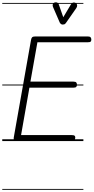

<svg xmlns="http://www.w3.org/2000/svg" viewBox="-25 -1252 830 1704"><path d="M123.5 0Q106.5 0 100.5 -8Q94.5 -16 97 -31L250 -895.5Q252.5 -912 259.5 -920.2Q266.5 -928.5 287 -928.5H754.5Q773.5 -928.5 779.5 -920.2Q785.5 -912 785.5 -900.5Q785.5 -888.5 779.8 -882.8Q774 -877 754.5 -877H307L245 -527.5H627Q646 -527.5 652 -520Q658 -512.5 658 -500Q658 -488.5 652 -481.2Q646 -474 627 -474H236L162 -53H611.5Q631 -53 637 -47.8Q643 -42.5 643 -31.5Q643 -19.5 636.5 -9.8Q630 0 611.5 0ZM123.5 0Q106.5 0 100.5 -8Q94.5 -16 97 -31L250 -895.5Q252.5 -912 259.5 -920.2Q266.5 -928.5 287 -928.5H754.5Q773.5 -928.5 779.5 -920.2Q785.5 -912 785.5 -900.5Q785.5 -888.5 779.8 -882.8Q774 -877 754.5 -877H307L245 -527.5H627Q646 -527.5 652 -520Q658 -512.5 658 -500Q658 -488.5 652 -481.2Q646 -474 627 -474H236L162 -53H611.5Q631 -53 637 -47.8Q643 -42.5 643 -31.5Q643 -19.5 636.5 -9.8Q630 0 611.5 0ZM528.5 -1034Q524 -1034 516.8 -1038.8Q509.5 -1043.5 505.5 -1051.5L448.5 -1183Q439 -1203.5 444.2 -1215.2Q449.5 -1227 459.5 -1230Q473 -1234 483.5 -1228.8Q494 -1223.5 497.5 -1210.5L536.5 -1099L602.5 -1209.5Q614 -1229 627.8 -1229.8Q641.5 -1230.5 650 -1223.5Q660 -1214 659.8 -1202.5Q659.5 -1191 652 -1180L561 -1049.5Q552.5 -1037 544.2 -1035.5Q536 -1034 528.5 -1034ZM-5 424.5H715V432.5H-5ZM-5 -16H715V0H-5ZM-5 -501.5H715V-493.5H-5ZM-5 -1226H715V-1218H-5Z"/></svg>

Font: Edu AU VIC WA NT Guides
Style: Regular
Weight: 400
Designer: Tina and Corey Anderson, Eben Sorkin, Mirko Velimirovic
Foundry: Google for Education
Version: Version 1.001